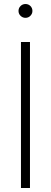

<svg xmlns="http://www.w3.org/2000/svg" viewBox="-20 -937 254 957"><path d="M129.4 -727.5V0H84.5V-727.5ZM106.9 -848.1Q92.8 -848.1 82.5 -858.2Q72.3 -868.2 72.3 -882.3Q72.3 -897 82.5 -907Q92.8 -917 106.9 -917Q121.6 -917 131.6 -907Q141.6 -897 141.6 -882.3Q141.6 -868.7 131.6 -858.4Q121.6 -848.1 106.9 -848.1Z"/></svg>

Font: Inter 28pt ExtraLight
Style: Regular
Weight: 250
Designer: Rasmus Andersson
Foundry: rsms
Version: Version 4.001;git-66647c0bb